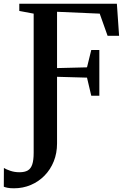

<svg xmlns="http://www.w3.org/2000/svg" viewBox="-76 -763 686 1035"><path d="M-0.5 252Q-23 252 -35.8 249.2Q-48.5 246.5 -55.5 243.5L-55 142.5Q-42 150.5 -19.5 158Q3 165.5 29 165.5Q57 165.5 73.8 155.8Q90.5 146 98 123Q105.5 100 105.5 60.5V-689.5L28 -704V-743H554L566 -570H504L461.5 -689.5L231.5 -699.5V-396L393 -400L416 -493.5H459.5V-247H416L393 -344.5L231.5 -349V10.5Q231.5 62.5 213.8 106.8Q196 151 164.2 183.5Q132.5 216 90.2 234Q48 252 -0.5 252Z"/></svg>

Font: Merriweather 72pt SemiBold
Style: Regular
Weight: 600
Version: Version 2.100